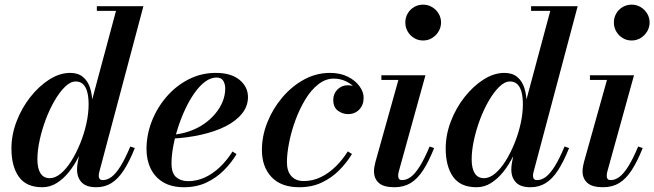

<svg xmlns="http://www.w3.org/2000/svg" viewBox="-20 -776 2747 806"><path d="M384 10Q342.5 10 323 -10.2Q303.5 -30.5 303.5 -64.5Q303.5 -69.5 304 -77.2Q304.5 -85 306 -92.5L321 -171L353 -253L355 -313.5L467 -730.5H386.5V-750H582L396.5 -53Q394.5 -45.5 394.5 -37.5Q394.5 -30.5 398.2 -25.2Q402 -20 412 -20Q430 -20 448 -33.2Q466 -46.5 485.5 -77.5Q505 -108.5 527 -161L546 -154.5Q523 -97 499.2 -60.8Q475.5 -24.5 447.5 -7.2Q419.5 10 384 10ZM157.5 10Q90 10 59 -34Q28 -78 28 -152.5Q28 -210 49.5 -266.2Q71 -322.5 107.2 -368.5Q143.5 -414.5 187 -442.2Q230.5 -470 274.5 -470Q307.5 -470 328.2 -453Q349 -436 358.5 -405.8Q368 -375.5 368 -337Q368 -308 361.2 -271.5Q354.5 -235 342 -196Q329.5 -157 311.2 -120.2Q293 -83.5 269.5 -54.2Q246 -25 218 -7.5Q190 10 157.5 10ZM189 -28Q212 -28 235.5 -47.8Q259 -67.5 279.8 -100.8Q300.5 -134 317 -174.8Q333.5 -215.5 342.8 -258Q352 -300.5 352 -338Q352 -367.5 346.5 -389Q341 -410.5 329 -422.2Q317 -434 298 -434Q276 -434 253.2 -412Q230.5 -390 209.5 -354Q188.5 -318 172.2 -274.8Q156 -231.5 146.5 -187.8Q137 -144 137 -107Q137 -69 150 -48.5Q163 -28 189 -28Z M752 10Q700.5 10 665.5 -10.8Q630.5 -31.5 612.8 -67.8Q595 -104 595 -150Q595 -210 617.2 -267Q639.5 -324 679.2 -370Q719 -416 772 -443Q825 -470 886 -470Q950 -470 985.5 -440.8Q1021 -411.5 1021 -368.5Q1021 -330.5 996.2 -299.5Q971.5 -268.5 927.8 -246.2Q884 -224 826 -210.8Q768 -197.5 702 -194V-210Q740.5 -213 774.5 -224.8Q808.5 -236.5 836 -255.5Q863.5 -274.5 883.8 -298.8Q904 -323 914.8 -350Q925.5 -377 925.5 -404.5Q925.5 -423 917.2 -436.8Q909 -450.5 889 -450.5Q864.5 -450.5 841 -433Q817.5 -415.5 796.2 -385.2Q775 -355 757.5 -317.5Q740 -280 727 -239.5Q714 -199 707 -160.5Q700 -122 700 -90.5Q700 -48.5 719.8 -32Q739.5 -15.5 770 -15.5Q806 -15.5 839.8 -31Q873.5 -46.5 903 -74.5Q932.5 -102.5 956 -140L973 -129Q951.5 -93 920 -61.2Q888.5 -29.5 846.8 -9.8Q805 10 752 10Z M1236.5 10Q1160 10 1119.8 -32.8Q1079.5 -75.5 1079.5 -146.5Q1079.5 -205 1102.2 -262.2Q1125 -319.5 1165 -366.8Q1205 -414 1256.2 -442Q1307.5 -470 1365 -470Q1408.5 -470 1440.2 -454Q1472 -438 1489.2 -414Q1506.5 -390 1506.5 -366Q1506.5 -335 1488 -316Q1469.5 -297 1441.5 -297Q1417.5 -297 1398.2 -311.5Q1379 -326 1379 -356.5Q1379 -383 1396.8 -400.5Q1414.5 -418 1439 -418Q1455.5 -418 1470.8 -412.8Q1486 -407.5 1495.8 -396.2Q1505.5 -385 1505.5 -366H1487.5Q1487.5 -385.5 1472.5 -404Q1457.5 -422.5 1433.2 -434.2Q1409 -446 1381 -446Q1346.5 -446 1316 -422Q1285.5 -398 1261.5 -358.2Q1237.5 -318.5 1220.2 -271.5Q1203 -224.5 1193.8 -178Q1184.5 -131.5 1184.5 -94.5Q1184.5 -57 1203.2 -36.5Q1222 -16 1255 -16Q1293.5 -16 1327.5 -32.8Q1361.5 -49.5 1390 -77.8Q1418.5 -106 1440 -140.5L1457.5 -129.5Q1436 -93.5 1404.2 -61.5Q1372.5 -29.5 1330.8 -9.8Q1289 10 1236.5 10Z M1635.5 10Q1590.5 10 1570.2 -8.2Q1550 -26.5 1550 -56.5Q1550 -67.5 1552 -77.8Q1554 -88 1556 -96L1652.5 -440.5H1581V-460H1766L1653.5 -54Q1652.5 -50 1652 -45.8Q1651.5 -41.5 1651.5 -37.5Q1651.5 -30 1655 -25Q1658.5 -20 1668 -20Q1686.5 -20 1704.5 -33.2Q1722.5 -46.5 1742 -77.5Q1761.5 -108.5 1783.5 -161L1802.5 -154.5Q1779.5 -97 1755.8 -60.8Q1732 -24.5 1703.2 -7.2Q1674.5 10 1635.5 10ZM1756 -606Q1735 -606 1718 -616.5Q1701 -627 1691.2 -644.2Q1681.5 -661.5 1681.5 -681.5Q1681.5 -702 1691.2 -719Q1701 -736 1718 -746.2Q1735 -756.5 1756 -756.5Q1777 -756.5 1794 -746.2Q1811 -736 1821.2 -719Q1831.5 -702 1831.5 -681.5Q1831.5 -661.5 1821.2 -644.2Q1811 -627 1794 -616.5Q1777 -606 1756 -606Z M2207 10Q2165.5 10 2146 -10.2Q2126.5 -30.5 2126.5 -64.5Q2126.5 -69.5 2127 -77.2Q2127.5 -85 2129 -92.5L2144 -171L2176 -253L2178 -313.5L2290 -730.5H2209.5V-750H2405L2219.5 -53Q2217.5 -45.5 2217.5 -37.5Q2217.5 -30.5 2221.2 -25.2Q2225 -20 2235 -20Q2253 -20 2271 -33.2Q2289 -46.5 2308.5 -77.5Q2328 -108.5 2350 -161L2369 -154.5Q2346 -97 2322.2 -60.8Q2298.5 -24.5 2270.5 -7.2Q2242.5 10 2207 10ZM1980.5 10Q1913 10 1882 -34Q1851 -78 1851 -152.5Q1851 -210 1872.5 -266.2Q1894 -322.5 1930.2 -368.5Q1966.5 -414.5 2010 -442.2Q2053.5 -470 2097.5 -470Q2130.5 -470 2151.2 -453Q2172 -436 2181.5 -405.8Q2191 -375.5 2191 -337Q2191 -308 2184.2 -271.5Q2177.5 -235 2165 -196Q2152.5 -157 2134.2 -120.2Q2116 -83.5 2092.5 -54.2Q2069 -25 2041 -7.5Q2013 10 1980.5 10ZM2012 -28Q2035 -28 2058.5 -47.8Q2082 -67.5 2102.8 -100.8Q2123.5 -134 2140 -174.8Q2156.5 -215.5 2165.8 -258Q2175 -300.5 2175 -338Q2175 -367.5 2169.5 -389Q2164 -410.5 2152 -422.2Q2140 -434 2121 -434Q2099 -434 2076.2 -412Q2053.5 -390 2032.5 -354Q2011.5 -318 1995.2 -274.8Q1979 -231.5 1969.5 -187.8Q1960 -144 1960 -107Q1960 -69 1973 -48.5Q1986 -28 2012 -28Z M2511 10Q2466 10 2445.8 -8.2Q2425.5 -26.5 2425.5 -56.5Q2425.5 -67.5 2427.5 -77.8Q2429.5 -88 2431.5 -96L2528 -440.5H2456.5V-460H2641.5L2529 -54Q2528 -50 2527.5 -45.8Q2527 -41.5 2527 -37.5Q2527 -30 2530.5 -25Q2534 -20 2543.5 -20Q2562 -20 2580 -33.2Q2598 -46.5 2617.5 -77.5Q2637 -108.5 2659 -161L2678 -154.5Q2655 -97 2631.2 -60.8Q2607.5 -24.5 2578.8 -7.2Q2550 10 2511 10ZM2631.5 -606Q2610.5 -606 2593.5 -616.5Q2576.5 -627 2566.8 -644.2Q2557 -661.5 2557 -681.5Q2557 -702 2566.8 -719Q2576.5 -736 2593.5 -746.2Q2610.5 -756.5 2631.5 -756.5Q2652.5 -756.5 2669.5 -746.2Q2686.5 -736 2696.8 -719Q2707 -702 2707 -681.5Q2707 -661.5 2696.8 -644.2Q2686.5 -627 2669.5 -616.5Q2652.5 -606 2631.5 -606Z"/></svg>

Font: Bodoni Moda 11pt SemiBold
Style: Italic
Weight: 600
Italic angle: -13°
Designer: Owen Earl
Foundry: indestructible type
Version: Version 2.004